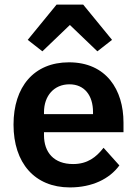

<svg xmlns="http://www.w3.org/2000/svg" viewBox="-20 -806 598 838"><path d="M285 12C382 12 458 -25 501 -84L432 -161C400 -120 362 -90 299 -90C215 -90 172 -141 172 -216V-229H519V-271C519 -414 444 -534 281 -534C128 -534 39 -427 39 -262C39 -95 131 12 285 12ZM283 -438C349 -438 386 -389 386 -317V-308H172V-316C172 -388 216 -438 283 -438ZM227 -786 101 -632 165 -582 285 -697 405 -582 469 -632 343 -786Z"/></svg>

Font: IBM Plex Devanagari Medium
Style: Regular
Weight: 600
Designer: Mike Abbink, Paul van der Laan, Pieter van Rosmalen, Erin McLaughlin
Foundry: Bold Monday
Version: Version 1.0